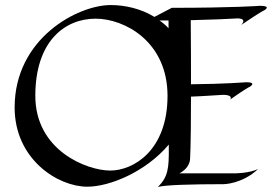

<svg xmlns="http://www.w3.org/2000/svg" viewBox="-20 -729 1089 761"><path d="M1023 -686C1033 -690 1055 -706 1011 -706C1011 -706 907 -698 661 -698L592 -662C538 -695 475 -709 419 -709C288 -709 38 -577 38 -303C38 -98 209 11 326 11C415 11 558 -48 649 -156V-145C650 -62 646 -28 606 12C634 4 739 1 866 1C866 1 939 1 1003 -59C966 -42 912 -42 912 -42H691C731 -62 733 -95 733 -95C733 -95 737 -138 737 -346C792 -348 839 -352 862 -353C862 -353 904 -355 893 -335C956 -379 966 -383 966 -383C976 -387 997 -404 954 -403C954 -403 869 -396 737 -395C737 -464 737 -545 736 -649C817 -651 895 -654 920 -656C920 -656 962 -658 936 -630C1013 -682 1023 -686 1023 -686ZM644 -349C644 -133 509 -53 417 -53C325 -53 120 -132 120 -349C120 -566 237 -655 359 -655C473 -655 644 -565 644 -349ZM648 -617C637 -629 625 -639 612 -648H648Z"/></svg>

Font: Quintessential
Style: Regular
Weight: 400
Designer: Astigmatic (AOETI)
Foundry: Astigmatic (AOETI)
Version: Version 1.000